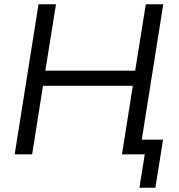

<svg xmlns="http://www.w3.org/2000/svg" viewBox="-20 -725 841 902"><path d="M49 0 161 -705H243L193 -393H615L665 -705H747L646 -69H746L710 157H635L660 0H553L604 -322H182L131 0Z"/></svg>

Font: Nunito Sans
Style: Italic
Weight: 400
Italic angle: -9°
Designer: Vernon Adams
Foundry: Vernon Adams
Version: Version 3.006; ttfautohint (v1.8.3)